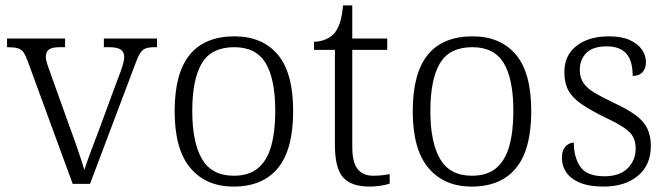

<svg xmlns="http://www.w3.org/2000/svg" viewBox="-20 -678 2468 708"><path d="M82 -453Q74 -475 66 -486Q58 -497 44 -500.5Q30 -504 6 -504V-536H220V-504H202Q172 -504 160.5 -495.5Q149 -487 149 -468Q149 -458 154.5 -441Q160 -424 166 -408L237 -210Q247 -184 257.5 -153.5Q268 -123 277 -96Q286 -69 291 -51Q297 -71 312.5 -113Q328 -155 348 -207L414 -386Q426 -416 432 -435.5Q438 -455 438 -468Q438 -486 425.5 -495Q413 -504 381 -504H363V-536H559V-504H551Q529 -504 517 -499.5Q505 -495 496.5 -481.5Q488 -468 478 -440L312 0H248Z M841 10Q740 10 682 -58.5Q624 -127 624 -268Q624 -408 679.5 -476Q735 -544 845 -544Q947 -544 1004 -477Q1061 -410 1061 -268Q1061 -127 1005 -58.5Q949 10 841 10ZM842 -30Q898 -30 931.5 -58Q965 -86 980 -139.5Q995 -193 995 -268Q995 -387 959.5 -445.5Q924 -504 844 -504Q760 -504 724.5 -445Q689 -386 689 -268Q689 -153 725 -91.5Q761 -30 842 -30Z M1343 10Q1275 10 1245 -24Q1215 -58 1215 -143V-494H1138V-524Q1157 -524 1176 -531Q1195 -538 1209 -551Q1223 -565 1232 -590Q1241 -615 1245 -658H1279V-536H1408V-494H1279V-137Q1279 -80 1298.5 -55Q1318 -30 1356 -30Q1373 -30 1387 -31.5Q1401 -33 1417 -36V-1Q1403 4 1382.5 7Q1362 10 1343 10Z M1719 10Q1618 10 1560 -58.5Q1502 -127 1502 -268Q1502 -408 1557.5 -476Q1613 -544 1723 -544Q1825 -544 1882 -477Q1939 -410 1939 -268Q1939 -127 1883 -58.5Q1827 10 1719 10ZM1720 -30Q1776 -30 1809.5 -58Q1843 -86 1858 -139.5Q1873 -193 1873 -268Q1873 -387 1837.5 -445.5Q1802 -504 1722 -504Q1638 -504 1602.5 -445Q1567 -386 1567 -268Q1567 -153 1603 -91.5Q1639 -30 1720 -30Z M2206 10Q2153 10 2119 -4Q2085 -18 2068.5 -42Q2052 -66 2052 -96Q2052 -117 2059 -129Q2066 -141 2076 -146.5Q2086 -152 2096 -152Q2096 -98 2120 -63Q2144 -28 2209 -28Q2265 -28 2294.5 -57.5Q2324 -87 2324 -130Q2324 -155 2315 -172.5Q2306 -190 2282 -206.5Q2258 -223 2213 -244Q2158 -271 2124.5 -294Q2091 -317 2076 -344.5Q2061 -372 2061 -412Q2061 -474 2106 -509Q2151 -544 2226 -544Q2273 -544 2303 -530Q2333 -516 2347.5 -494.5Q2362 -473 2362 -449Q2362 -426 2349.5 -412Q2337 -398 2313 -398Q2313 -455 2289 -481Q2265 -507 2218 -507Q2166 -507 2142 -482.5Q2118 -458 2118 -420Q2118 -392 2131.5 -372Q2145 -352 2173 -335.5Q2201 -319 2243 -299Q2295 -275 2325 -252.5Q2355 -230 2367.5 -203Q2380 -176 2380 -140Q2380 -69 2332 -29.5Q2284 10 2206 10Z"/></svg>

Font: Noto Serif Armenian Light
Style: Regular
Weight: 300
Version: Version 2.007